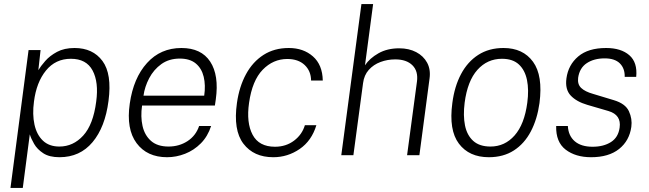

<svg xmlns="http://www.w3.org/2000/svg" viewBox="-20 -763 3189 944"><path d="M31.5 161 120.5 -517H179.5L168.5 -418Q180 -437.5 202.5 -463.2Q225 -489 260.5 -508Q296 -527 346.5 -527Q436.5 -527 483.8 -463.2Q531 -399.5 513.5 -267Q497 -138 435 -64Q373 10 272.5 10Q222.5 10 192.8 -9.5Q163 -29 147.8 -55.5Q132.5 -82 126.5 -102.5L92 161ZM272 -42.5Q340 -42.5 389.2 -96.5Q438.5 -150.5 453 -263.5Q466 -359 435.2 -416.5Q404.5 -474 328.5 -474Q253 -474 206 -416.2Q159 -358.5 147 -263.5Q138.5 -200.5 149.5 -150.5Q160.5 -100.5 191 -71.5Q221.5 -42.5 272 -42.5Z M801.5 10Q703 10 651.5 -59.2Q600 -128.5 618 -253.5Q636 -379.5 702.8 -453.2Q769.5 -527 872 -527Q969.5 -527 1013.5 -460Q1057.5 -393 1041 -274.5L1036.5 -244H678.5Q670.5 -189.5 680.8 -143.8Q691 -98 722.5 -70.2Q754 -42.5 808.5 -42.5Q861 -42.5 902 -69.2Q943 -96 959 -143.5H1018Q1001.5 -92.5 967.5 -58.2Q933.5 -24 890 -7Q846.5 10 801.5 10ZM685.5 -292.5H984Q991.5 -344 981.5 -385.5Q971.5 -427 942.5 -451Q913.5 -475 864 -475Q811 -475 773.2 -447.8Q735.5 -420.5 713.5 -378.5Q691.5 -336.5 685.5 -292.5Z M1323.5 10Q1227.5 10 1176.8 -56.5Q1126 -123 1145 -257Q1156.5 -337.5 1189.5 -398.2Q1222.5 -459 1275.5 -493Q1328.5 -527 1400 -527Q1471.5 -527 1518.5 -485.8Q1565.5 -444.5 1567 -367H1509.5Q1509 -414 1477.8 -443.5Q1446.5 -473 1392.5 -473Q1323 -473 1271.5 -420Q1220 -367 1204.5 -257Q1190.5 -160 1221.8 -100.8Q1253 -41.5 1332 -41.5Q1386 -41.5 1425.8 -71.5Q1465.5 -101.5 1479 -147.5H1535.5Q1512.5 -71 1453.5 -30.5Q1394.5 10 1323.5 10Z M1658 0 1757 -743H1814.5L1774.5 -442Q1797.5 -476.5 1840.8 -501Q1884 -525.5 1943 -525.5Q1990.5 -525.5 2026.2 -506.8Q2062 -488 2080 -454.8Q2098 -421.5 2092 -377.5L2042 0H1981.5L2030 -361.5Q2037 -413 2007.8 -442Q1978.5 -471 1923.5 -471Q1885 -471 1850.8 -458.2Q1816.5 -445.5 1793.2 -419.5Q1770 -393.5 1765 -354L1717.5 0Z M2383.5 10Q2286.5 10 2236.2 -56.8Q2186 -123.5 2204 -256.5Q2214.5 -338 2246.8 -398.8Q2279 -459.5 2331.5 -493.2Q2384 -527 2455.5 -527Q2551.5 -527 2600.8 -459.2Q2650 -391.5 2632.5 -256.5Q2621.5 -177 2590 -117Q2558.5 -57 2506.8 -23.5Q2455 10 2383.5 10ZM2391.5 -42.5Q2462 -42.5 2510.2 -97.2Q2558.5 -152 2572.5 -258Q2581 -321 2571 -369.8Q2561 -418.5 2531 -446.2Q2501 -474 2448 -474Q2376 -474 2327.2 -419.5Q2278.5 -365 2264.5 -258Q2256.5 -195 2266.2 -146.5Q2276 -98 2306.8 -70.2Q2337.5 -42.5 2391.5 -42.5Z M2886 10Q2810 10 2761.2 -27.2Q2712.5 -64.5 2714.5 -143.5H2772Q2774.5 -95.5 2805.8 -68.5Q2837 -41.5 2893.5 -41.5Q2947.5 -41.5 2983.8 -64.5Q3020 -87.5 3026.5 -135.5Q3035.5 -198 2972 -217L2867.5 -247.5Q2814.5 -263 2786 -293.2Q2757.5 -323.5 2765 -378Q2774 -444 2823 -485.5Q2872 -527 2960 -527Q3033.5 -527 3074.2 -491.5Q3115 -456 3108 -385H3051.5Q3052.5 -426.5 3027.8 -451.2Q3003 -476 2953 -476Q2900.5 -476 2865 -452.5Q2829.5 -429 2822.5 -380.5Q2818.5 -348.5 2837.5 -330.5Q2856.5 -312.5 2895.5 -301.5L2998 -270.5Q3055 -253.5 3072.2 -216Q3089.5 -178.5 3084 -139Q3074.5 -71 3023.8 -30.5Q2973 10 2886 10Z"/></svg>

Font: Public Sans ExtraLight
Style: Italic
Weight: 200
Italic angle: -8°
Designer: The Public Sans project authors (U.S. Web Design System). Libre Franklin designed by Pablo Impallari and Rodrigo Fuenzal
Version: Version 1.007; ttfautohint (v1.8.1) -l 8 -r 50 -G 200 -x 14 